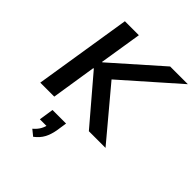

<svg xmlns="http://www.w3.org/2000/svg" viewBox="-269 -860 1311 1311"><g transform="rotate(45 386.5 -204.5)"><path d="M53 0 165 -705H300L251 -398H255L602 -705H773L347 -329L351 -396L683 0H522L244 -326H239L188 0ZM280 296 237 261Q264 238 277.5 213.5Q291 189 295 164L316 179H228L244 73H375L363 152Q355 197 336.5 232Q318 267 280 296Z"/></g></svg>

Font: Nunito Sans 8pt
Style: Bold Italic
Weight: 700
Italic angle: -9°
Version: Version 3.101;gftools[0.9.27]